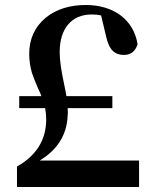

<svg xmlns="http://www.w3.org/2000/svg" viewBox="-20 -749 624 769"><path d="M537 0V-106H139C210 -149 247 -208 251 -284C252 -295 252 -306 251 -316H430V-364H246C244 -376 241 -393 236 -416C225 -467 219 -509 219 -540C219 -635 267 -691 347 -691C361 -691 374 -690 385 -687L405 -603C411 -576 420 -556 433 -544C444 -534 458 -529 476 -529C504 -529 522 -543 531 -572C516 -668 437 -729 324 -729C259 -729 205 -712 163 -678C119 -641 97 -593 97 -533C97 -506 101 -481 108 -457C113 -442 121 -421 132 -396C139 -382 143 -371 146 -364H57V-316H161C164 -297 165 -282 165 -271C165 -189 126 -126 48 -82V0Z"/></svg>

Font: AllPunType Bold
Style: Regular
Weight: 700
Version: 1.0